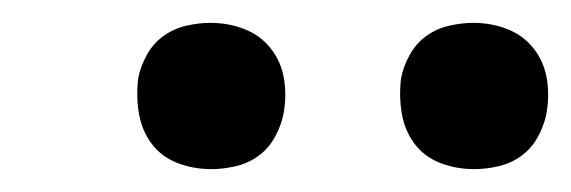

<svg xmlns="http://www.w3.org/2000/svg" viewBox="-20 -754 500 168"><path d="M395 -606Q379 -606 365 -611.5Q351 -617 342.5 -628.5Q334 -640 331.5 -655Q329 -670 331 -686Q333 -696 338.5 -706Q344 -716 353 -722.5Q362 -729 373 -731.5Q384 -734 394 -734Q410 -734 424 -728.5Q438 -723 447 -711.5Q456 -700 458.5 -685Q461 -670 458 -654Q456 -644 450.5 -634Q445 -624 436 -617.5Q427 -611 416 -608.5Q405 -606 395 -606ZM165 -606Q149 -606 135 -611.5Q121 -617 112.5 -628.5Q104 -640 101.5 -655Q99 -670 101 -686Q103 -696 108.5 -706Q114 -716 123 -722.5Q132 -729 143 -731.5Q154 -734 164 -734Q180 -734 194 -728.5Q208 -723 217 -711.5Q226 -700 228.5 -685Q231 -670 228 -654Q226 -644 220.5 -634Q215 -624 206 -617.5Q197 -611 186 -608.5Q175 -606 165 -606Z"/></svg>

Font: Iosevka Etoile Medium
Style: Italic
Weight: 500
Italic angle: -9°
Designer: Belleve Invis
Foundry: Belleve Invis
Version: Version 22.1.2; ttfautohint (v1.8.4)